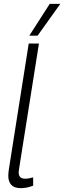

<svg xmlns="http://www.w3.org/2000/svg" viewBox="-20 -966 333 996"><path d="M129 -740H182L83 -116Q81 -101 79 -90Q77 -79 77 -69Q77 -57 84.5 -48Q92 -39 112 -39Q128 -39 152 -46V-3Q121 10 88 10Q54 10 38.5 -7Q23 -24 23 -54Q23 -62 24 -71Q25 -80 26 -88ZM132 -781 238 -946H293L175 -781Z"/></svg>

Font: Georama SemiCondensed Light
Style: Italic
Weight: 300
Width: 4
Italic angle: -9°
Designer: Jean-Baptiste Levee
Foundry: Production Type
Version: Version 1.000